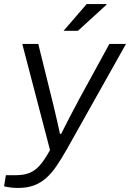

<svg xmlns="http://www.w3.org/2000/svg" viewBox="-50 -743 642 948"><path d="M39 185Q19 185 0.5 182.5Q-18 180 -30 177L-21 122H28Q67 122 95 111Q123 100 146.5 73.5Q170 47 197 -2L60 -526H139L208 -247Q213 -227 220 -197.5Q227 -168 234 -137Q241 -106 246 -82H252Q260 -97 270.5 -118.5Q281 -140 293.5 -163.5Q306 -187 318 -210Q330 -233 339 -250L490 -526H572L280 -6Q254 40 229.5 76Q205 112 178 136Q151 160 117.5 172.5Q84 185 39 185ZM264 -591 378 -723H476V-720L335 -591Z"/></svg>

Font: Archivo SemiExpanded Light
Style: Italic
Weight: 300
Width: 6
Italic angle: -10°
Designer: Hector Gatti
Foundry: Omnibus-Type
Version: Version 2.001